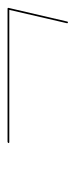

<svg xmlns="http://www.w3.org/2000/svg" viewBox="130 -590 196 496"><g transform="rotate(-90 228.0 -342.0)"><path d="M106.5 -418Q107.5 -420.5 110 -420.5H453Q456.5 -420.5 455.5 -417.5L420.5 -267Q420.5 -264.5 417.5 -264.5Q416 -264.5 416 -267L450.5 -416H109Q106 -416 106.5 -418Z"/></g></svg>

Font: Fraunces 144pt S000 Thin
Style: Italic
Weight: 100
Italic angle: -16°
Version: Version 1.000; ttfautohint (v1.8.3)